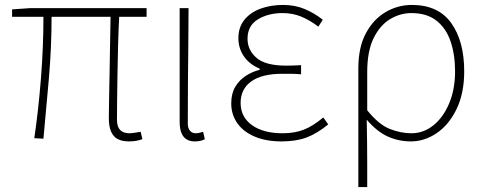

<svg xmlns="http://www.w3.org/2000/svg" viewBox="-20 -560 1960 778"><path d="M503 13Q475 13 457 3.5Q439 -6 430 -27Q421 -48 421 -81Q421 -108 422 -156Q423 -204 424 -262.5Q425 -321 426 -381Q427 -441 428 -492H189Q189 -368 178 -241Q167 -114 156 2L119 0Q136 -116 146 -243.5Q156 -371 156 -492H29V-522L101 -527H574V-492H463Q460 -439 458.5 -378Q457 -317 456 -257.5Q455 -198 454.5 -150Q454 -102 454 -75Q454 -47 466.5 -33.5Q479 -20 505 -20Q516 -20 550 -26L557 4Q545 8 532.5 10.5Q520 13 503 13Z M769 13Q750 13 736.5 5Q723 -3 715.5 -20.5Q708 -38 708 -66V-527H744Q744 -448 743 -370.5Q742 -293 741.5 -215.5Q741 -138 741 -59Q741 -40 750 -30Q759 -20 772 -20Q780 -20 786.5 -21.5Q793 -23 803 -26L810 4Q803 8 793 10.5Q783 13 769 13Z M1121 13Q1058 13 1012 -6.5Q966 -26 941.5 -61Q917 -96 917 -141Q917 -181 933.5 -208.5Q950 -236 976.5 -253Q1003 -270 1032 -277V-282Q991 -299 968.5 -331.5Q946 -364 946 -405Q946 -450 970.5 -480Q995 -510 1036 -525Q1077 -540 1127 -540Q1175 -540 1214.5 -523.5Q1254 -507 1288 -480L1270 -452Q1236 -478 1201 -492.5Q1166 -507 1125 -507Q1067 -507 1025 -481.5Q983 -456 983 -403Q983 -357 1019.5 -325.5Q1056 -294 1140 -294Q1155 -294 1167.5 -294.5Q1180 -295 1200 -296V-259Q1177 -261 1160 -261Q1143 -261 1124 -261Q1041 -261 998 -230Q955 -199 955 -143Q955 -86 1001 -53Q1047 -20 1125 -20Q1174 -20 1211 -34.5Q1248 -49 1290 -84L1310 -56Q1265 -19 1222.5 -3Q1180 13 1121 13Z M1432 198V-283Q1432 -368 1462.5 -425Q1493 -482 1542.5 -511Q1592 -540 1649 -540Q1756 -540 1808.5 -466.5Q1861 -393 1861 -271Q1861 -182 1830 -118Q1799 -54 1749.5 -20.5Q1700 13 1645 13Q1596 13 1552 -6.5Q1508 -26 1466 -75Q1467 -22 1467.5 19.5Q1468 61 1468 103Q1468 145 1468 198ZM1647 -20Q1696 -20 1736 -52Q1776 -84 1800 -141Q1824 -198 1824 -271Q1824 -338 1806 -391.5Q1788 -445 1749 -476Q1710 -507 1647 -507Q1601 -507 1560 -482Q1519 -457 1493.5 -404.5Q1468 -352 1468 -268V-113Q1515 -55 1559.5 -37.5Q1604 -20 1647 -20Z"/></svg>

Font: Noto Sans JP
Style: Regular
Weight: 100
Designer: Ryoko NISHIZUKA 西塚涼子 (kana, bopomofo & ideographs); Paul D. Hunt (Latin, Greek & Cyrillic); Sandoll Communications 산돌커뮤니
Foundry: Adobe
Version: Version 2.004;hotconv 1.0.118;makeotfexe 2.5.65603